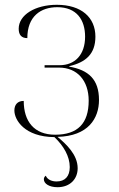

<svg xmlns="http://www.w3.org/2000/svg" viewBox="-20 -563 496 801"><path d="M220 218C273 218 304 183 304 139C304 82 256 38 220 8C348 5 393 -69 393 -146C393 -232 349 -271 269 -285V-287C338 -303 378 -338 378 -410C378 -490 320 -543 217 -543C127 -543 58 -501 58 -443C58 -417 70 -404 94 -404C94 -495 150 -533 219 -533C300 -533 335 -480 335 -410C335 -334 292 -291 229 -291H166V-281H226C302 -281 350 -227 350 -143C350 -48 304 -1 210 -1C122 -1 79 -57 79 -142C53 -142 40 -126 40 -102C40 -62 83 8 207 9C245 45 271 89 271 134C271 173 251 194 216 194C197 194 178 187 171 170C164 175 163 181 163 185C163 203 185 218 220 218Z"/></svg>

Font: Noto Serif Display ExtraLight
Style: Regular
Weight: 200
Designer: Monotype Design Team
Foundry: Monotype Imaging Inc.
Version: Version 2.009